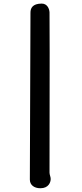

<svg xmlns="http://www.w3.org/2000/svg" viewBox="-20 -864 453 1058"><path d="M144.5 125.5C144.5 154.8 167.5 173.3 202.6 173.3C247.6 173.3 259.3 140.6 259.3 122.1C259.3 109.9 252.9 99.1 252.9 87.4C253.9 -561 253.9 -728 252.9 -795.9C252 -815.4 240.7 -844.2 210 -844.2C158.2 -844.2 147.9 -817.9 147.9 -794.4C147 -652.3 144.5 30.8 144.5 125.5Z"/></svg>

Font: Autour One
Style: Regular
Weight: 400
Designer: Eben Sorkin
Foundry: Eben Sorkin
Version: Version 1.002